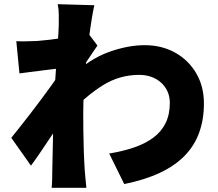

<svg xmlns="http://www.w3.org/2000/svg" viewBox="-20 -840 1040 918"><path d="M502 -106Q569 -117 622.5 -135.5Q676 -154 714 -182.5Q752 -211 772 -252Q792 -293 792 -348Q792 -378 781 -402.5Q770 -427 750 -445Q730 -463 703.5 -472.5Q677 -482 646 -482Q551 -482 471.5 -432Q392 -382 318 -303L319 -474Q408 -558 499.5 -591Q591 -624 672 -624Q753 -624 817 -588.5Q881 -553 918 -490Q955 -427 955 -345Q955 -269 932.5 -206.5Q910 -144 863.5 -96Q817 -48 745 -14Q673 20 574 40ZM274 -514Q255 -512 230 -509Q205 -506 177.5 -502.5Q150 -499 123 -495.5Q96 -492 73 -489L58 -643Q82 -642 104 -642.5Q126 -643 157 -644Q183 -646 217.5 -650Q252 -654 287.5 -659.5Q323 -665 353.5 -671Q384 -677 400 -683L446 -622Q438 -611 425.5 -592.5Q413 -574 400.5 -555Q388 -536 379 -523L305 -306Q289 -284 266 -250Q243 -216 218 -178.5Q193 -141 169.5 -106.5Q146 -72 128 -48L34 -181Q53 -205 77 -235Q101 -265 127 -299Q153 -333 178.5 -367Q204 -401 226.5 -432.5Q249 -464 266 -489L267 -501ZM261 -722Q261 -746 261 -770.5Q261 -795 256 -820L431 -815Q425 -789 418 -745.5Q411 -702 404 -647Q397 -592 391 -532Q385 -472 381.5 -412Q378 -352 378 -298Q378 -260 378.5 -215.5Q379 -171 380.5 -123.5Q382 -76 385 -28Q386 -15 388.5 12Q391 39 393 58H227Q229 38 229.5 12.5Q230 -13 230 -25Q231 -74 232 -118.5Q233 -163 234 -214Q235 -265 237 -332Q238 -355 240 -389Q242 -423 244.5 -463.5Q247 -504 250 -545Q253 -586 255.5 -622.5Q258 -659 259.5 -685.5Q261 -712 261 -722Z"/></svg>

Font: Noto Sans JP Thin Black
Style: Regular
Weight: 900
Version: Version 2.004-H2;hotconv 1.0.118;makeotfexe 2.5.65603